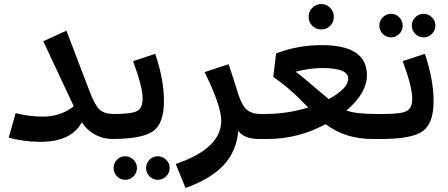

<svg xmlns="http://www.w3.org/2000/svg" viewBox="-20 -684 2205 945"><path d="M542 -123 552 -58 532 0Q486 0 446 -22.5Q406 -45 383 -82Q330 14 180 14Q95 14 23 -7L57 -127Q127 -110 189 -110Q280 -110 343 -161L193 -481L307 -533L420 -237Q446 -168 469 -145.5Q492 -123 542 -123Z M542 -123Q629 -123 655.5 -138Q682 -153 682 -198Q682 -257 635 -383L744 -419Q787 -293 787 -186Q787 -76 733 -38Q679 0 532 0L512 -57ZM596 201Q573 201 556 184Q539 167 539 143Q539 119 556 102Q573 85 596 85Q620 85 637 102Q654 119 654 143Q654 167 637 184Q620 201 596 201ZM757 201Q733 201 716 184Q699 167 699 143Q699 119 716 102Q733 85 757 85Q780 85 797.5 102Q815 119 815 143Q815 167 797.5 184Q780 201 757 201Z M1262 -123 1273 -57 1253 0Q1182 0 1153 -40Q1143 65 1077 132.5Q1011 200 893 241L845 123Q1069 47 1069 -90Q1069 -163 987 -329L1105 -368Q1120 -325 1144 -249Q1164 -176 1189 -149.5Q1214 -123 1262 -123Z M1605 -557Q1587 -539 1561 -539Q1535 -539 1517 -557Q1499 -575 1499 -601Q1499 -627 1517 -645.5Q1535 -664 1561 -664Q1587 -664 1605 -645.5Q1623 -627 1623 -601Q1623 -575 1605 -557ZM1870 -123 1879 -57 1859 0H1814Q1678 0 1583 -73Q1447 0 1298 0H1253L1233 -58L1263 -123H1281Q1396 -123 1497 -155Q1407 -250 1325 -305L1339 -421Q1445 -462 1564 -462Q1786 -462 1786 -314Q1786 -226 1685 -140Q1731 -123 1834 -123ZM1435 -331Q1457 -315 1481 -295Q1505 -275 1540.5 -244.5Q1576 -214 1598 -196Q1694 -249 1694 -297Q1694 -349 1567 -349Q1503 -349 1435 -331Z M1904 -500Q1881 -500 1864 -517Q1847 -534 1847 -558Q1847 -582 1864 -599Q1881 -616 1904 -616Q1928 -616 1945 -599Q1962 -582 1962 -558Q1962 -534 1945 -517Q1928 -500 1904 -500ZM2065 -500Q2041 -500 2024 -517Q2007 -534 2007 -558Q2007 -582 2024 -599Q2041 -616 2065 -616Q2088 -616 2105.5 -599Q2123 -582 2123 -558Q2123 -534 2105.5 -517Q2088 -500 2065 -500ZM1869 -123Q1956 -123 1982.5 -138Q2009 -153 2009 -198Q2009 -257 1962 -383L2071 -419Q2114 -293 2114 -186Q2114 -76 2060 -38Q2006 0 1859 0L1839 -57Z"/></svg>

Font: FiraGO Medium
Style: Regular
Weight: 500
Designer: bBox Type
Foundry: bBox Type GmbH
Version: Version 1.001;PS 001.001;hotconv 1.0.88;makeotf.lib2.5.64775